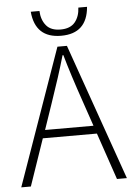

<svg xmlns="http://www.w3.org/2000/svg" viewBox="-57 -881 640 924"><g transform="rotate(-5 263.0 -419.0)"><path d="M127 -837.9H168.9Q170.9 -794.9 193.4 -767.6Q215.8 -740.2 262.7 -740.2Q309.6 -740.2 332.5 -767.6Q355 -794.9 356.9 -837.9H398.9Q388.2 -710 263.2 -710Q138.2 -710 127 -837.9ZM7.8 0 240.2 -659.2H286.1L518.1 0H470.2L393.1 -226.1H131.8L54.2 0ZM188 -388.2 146 -265.1H379.9L337.9 -388.2Q292 -521 265.1 -616.2H261.2Q233.9 -521 188 -388.2Z"/></g></svg>

Font: SourceSansPro-Light
Style: Regular
Weight: 300
Designer: Paul D. Hunt
Foundry: Adobe Systems Incorporated
Version: Version 2.020;PS 2.0;hotconv 1.0.86;makeotf.lib2.5.63406